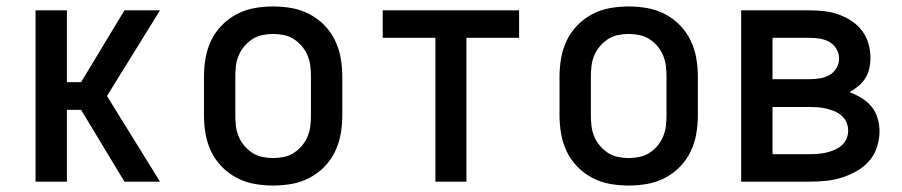

<svg xmlns="http://www.w3.org/2000/svg" viewBox="-20 -562 2790 594"><path d="M90 0V-530H187V-308H231L365 -530H475L311 -265L475 0H365L231 -222H187V0Z M825 12Q796 12 767.5 7Q739 2 713 -11.5Q687 -25 666.5 -46Q646 -67 633.5 -93Q621 -119 616 -147.5Q611 -176 611 -205V-325Q611 -354 616 -382.5Q621 -411 633.5 -437Q646 -463 666.5 -484Q687 -505 713 -518.5Q739 -532 767.5 -537Q796 -542 825 -542Q854 -542 882.5 -537Q911 -532 937 -518.5Q963 -505 983.5 -484Q1004 -463 1016.5 -437Q1029 -411 1034 -382.5Q1039 -354 1039 -325V-205Q1039 -176 1034 -147.5Q1029 -119 1016.5 -93Q1004 -67 983.5 -46Q963 -25 937 -11.5Q911 2 882.5 7Q854 12 825 12ZM825 -73Q842 -73 858.5 -76.5Q875 -80 889 -89Q903 -98 914 -111Q925 -124 931.5 -139.5Q938 -155 940 -171.5Q942 -188 942 -205V-325Q942 -342 940 -358.5Q938 -375 931.5 -390.5Q925 -406 914 -419Q903 -432 889 -441Q875 -450 858.5 -453.5Q842 -457 825 -457Q808 -457 791.5 -453.5Q775 -450 761 -441Q747 -432 736 -419Q725 -406 718.5 -390.5Q712 -375 710 -358.5Q708 -342 708 -325V-205Q708 -188 710 -171.5Q712 -155 718.5 -139.5Q725 -124 736 -111Q747 -98 761 -89Q775 -80 791.5 -76.5Q808 -73 825 -73Z M1327 0V-445H1164V-530H1586V-445H1423V0Z M1925 12Q1896 12 1867.5 7Q1839 2 1813 -11.5Q1787 -25 1766.5 -46Q1746 -67 1733.5 -93Q1721 -119 1716 -147.5Q1711 -176 1711 -205V-325Q1711 -354 1716 -382.5Q1721 -411 1733.5 -437Q1746 -463 1766.5 -484Q1787 -505 1813 -518.5Q1839 -532 1867.5 -537Q1896 -542 1925 -542Q1954 -542 1982.5 -537Q2011 -532 2037 -518.5Q2063 -505 2083.5 -484Q2104 -463 2116.5 -437Q2129 -411 2134 -382.5Q2139 -354 2139 -325V-205Q2139 -176 2134 -147.5Q2129 -119 2116.5 -93Q2104 -67 2083.5 -46Q2063 -25 2037 -11.5Q2011 2 1982.5 7Q1954 12 1925 12ZM1925 -73Q1942 -73 1958.5 -76.5Q1975 -80 1989 -89Q2003 -98 2014 -111Q2025 -124 2031.5 -139.5Q2038 -155 2040 -171.5Q2042 -188 2042 -205V-325Q2042 -342 2040 -358.5Q2038 -375 2031.5 -390.5Q2025 -406 2014 -419Q2003 -432 1989 -441Q1975 -450 1958.5 -453.5Q1942 -457 1925 -457Q1908 -457 1891.5 -453.5Q1875 -450 1861 -441Q1847 -432 1836 -419Q1825 -406 1818.5 -390.5Q1812 -375 1810 -358.5Q1808 -342 1808 -325V-205Q1808 -188 1810 -171.5Q1812 -155 1818.5 -139.5Q1825 -124 1836 -111Q1847 -98 1861 -89Q1875 -80 1891.5 -76.5Q1908 -73 1925 -73Z M2484 0H2273V-530H2484Q2507 -530 2529.5 -527.5Q2552 -525 2573.5 -517.5Q2595 -510 2614 -497.5Q2633 -485 2646.5 -467.5Q2660 -450 2666.5 -428Q2673 -406 2673 -383Q2673 -367 2669.5 -350.5Q2666 -334 2657 -320Q2648 -306 2635.5 -295.5Q2623 -285 2608 -277Q2627 -270 2645 -259Q2663 -248 2676 -232.5Q2689 -217 2695 -196.5Q2701 -176 2701 -156Q2701 -131 2693 -106.5Q2685 -82 2668.5 -63.5Q2652 -45 2630 -32.5Q2608 -20 2584 -12.5Q2560 -5 2535 -2.5Q2510 0 2484 0ZM2370 -317H2484Q2500 -317 2516 -319.5Q2532 -322 2545.5 -329.5Q2559 -337 2567.5 -351Q2576 -365 2576 -381Q2576 -397 2567.5 -411Q2559 -425 2545.5 -432.5Q2532 -440 2516 -442.5Q2500 -445 2484 -445H2370ZM2370 -85H2484Q2497 -85 2510.5 -86Q2524 -87 2536.5 -90Q2549 -93 2561 -98Q2573 -103 2583 -111.5Q2593 -120 2598.5 -132Q2604 -144 2604 -157V-158Q2604 -171 2599 -183Q2594 -195 2584 -204Q2574 -213 2561.5 -218Q2549 -223 2536.5 -226Q2524 -229 2511 -230Q2498 -231 2484 -231H2370Z"/></svg>

Font: Lode Dark Term
Style: Bold
Weight: 700
Monospace: yes
Designer: Belleve Invis
Foundry: Belleve Invis
Version: Version 29.2.0